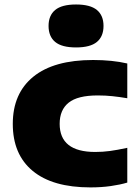

<svg xmlns="http://www.w3.org/2000/svg" viewBox="-20 -825 620 856"><path d="M383.5 10.5Q214.5 10.5 125.8 -63Q37 -136.5 37 -272.5Q37 -408.5 128.5 -483Q220 -557.5 395 -557.5Q480.5 -557.5 547.5 -542V-387Q512 -393 481.2 -396.2Q450.5 -399.5 416 -399.5Q326 -399.5 286 -367.2Q246 -335 246 -273Q246 -147.5 404.5 -147.5Q438 -147.5 469.8 -151.8Q501.5 -156 547.5 -166V-11Q516 -1.5 474 4.5Q432 10.5 383.5 10.5ZM319 -613.5Q255.5 -613.5 226 -638Q196.5 -662.5 196.5 -709.5Q196.5 -756 226 -780.5Q255.5 -805 319 -805Q382.5 -805 412 -780.5Q441.5 -756 441.5 -709.5Q441.5 -662.5 412 -638Q382.5 -613.5 319 -613.5Z"/></svg>

Font: Encode Sans Expanded Expanded ExtraBold
Style: Regular
Weight: 800
Width: 7
Designer: Multiple Designers
Foundry: Impallari Type
Version: Version 3.000; ttfautohint (v1.8.3) -l 8 -r 50 -G 200 -x 14 